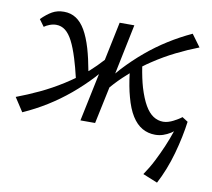

<svg xmlns="http://www.w3.org/2000/svg" viewBox="-76 -534 909 824"><g transform="rotate(10 378.0 -122.0)"><path d="M289 0 333 -210Q326 -202 320 -195Q279 -151 234 -113.5Q189 -76 140 -45.5Q91 -15 37 9L-2 -51Q46 -69 96 -92.5Q146 -116 195 -147Q217 -161 238 -176Q227 -223 216 -258Q202 -303 187.5 -331Q173 -359 155.5 -372.5Q138 -386 116 -386Q102 -386 87.5 -380.5Q73 -375 64 -368L42 -398Q66 -422 88 -434.5Q110 -447 139 -447Q169 -447 192 -432Q215 -417 232.5 -387Q250 -357 264 -310Q276 -269 286 -214Q288 -216 291 -218Q320 -244 347 -274L382 -442H446L401 -224Q411 -236 421 -247Q462 -291 506 -328Q550 -365 598.5 -395.5Q647 -426 699 -450L738 -397Q691 -379 641.5 -354.5Q592 -330 544 -298Q527 -287 510 -274Q518 -223 529 -185Q543 -139 559.5 -110.5Q576 -82 596 -69Q616 -56 639 -56Q650 -56 661.5 -59.5Q673 -63 683.5 -68.5Q694 -74 703 -79.5Q712 -85 718 -90L743 -74Q739 -43 731.5 -6.5Q724 30 713.5 67.5Q703 105 689 140.5Q675 176 659 206L595 180Q617 148 634.5 113.5Q652 79 666.5 45Q681 11 692 -22Q692 -23 693 -24Q687 -20 682 -16Q666 -6 649.5 -0.5Q633 5 615 5Q584 5 558.5 -9.5Q533 -24 513.5 -55Q494 -86 481 -135Q469 -178 462 -236Q456 -231 450 -225Q417 -196 387 -161L353 0Z"/></g></svg>

Font: Isabella Sans
Style: Italic
Weight: 400
Italic angle: -12°
Designer: Christian Thalmann (Catharsis Fonts), Cristiano Sobral
Foundry: The Isabella Sans Project Authors
Version: Version 2.026; ttfautohint (v1.8.4.7-5d5b-dirty)